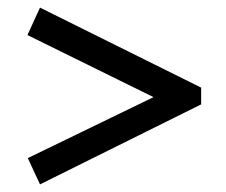

<svg xmlns="http://www.w3.org/2000/svg" viewBox="-20 -522 592 504"><path d="M85 -502 508 -292V-248L85 -38L53 -107L383 -267L52 -430Z"/></svg>

Font: Minipax
Style: Bold
Weight: 600
Designer: Raphaël Ronot, Igor Stepanchenko (Cyrillic)
Foundry: steppetype
Version: Version 1.002